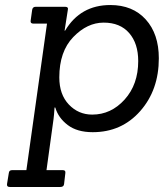

<svg xmlns="http://www.w3.org/2000/svg" viewBox="-20 -519 653 764"><path d="M220 225H19Q6 225 8 213L15 170Q16 158 28 158H85L167 -425H113Q100 -425 102 -437L108 -480Q110 -492 122 -492H239Q253 -492 250 -480L237 -397H239Q300 -499 419 -499Q508 -499 560 -441.5Q612 -384 612 -287Q612 -161 538 -77Q464 7 349 7Q287 7 249.5 -21.5Q212 -50 200 -91H197Q195 -59 193 -45L165 158H230Q242 158 240 170L235 213Q234 225 220 225ZM347 -63Q422 -63 476 -123Q530 -183 530 -276Q530 -346 494 -387.5Q458 -429 392.5 -429Q327 -429 271.5 -371.5Q216 -314 216 -211Q216 -143 254 -103Q292 -63 347 -63Z"/></svg>

Font: Sanchez
Style: Italic
Weight: 400
Designer: Daniel Hernández
Foundry: LatinoType
Version: Version 1.001